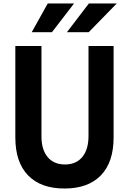

<svg xmlns="http://www.w3.org/2000/svg" viewBox="-20 -1064 740 1102"><path d="M68 -800H218V-281Q218 -205 253.5 -162.5Q289 -120 353 -120Q417 -120 452.5 -163Q488 -206 488 -284V-800H632V-275Q632 -133 559 -57.5Q486 18 350 18Q214 18 141 -57.5Q68 -133 68 -275ZM162 -879 254 -1044H405L278 -879ZM364 -879 490 -1044H650L489 -879Z"/></svg>

Font: Martian Mono SemiBold
Style: Regular
Weight: 600
Monospace: yes
Designer: Roman Shamin
Foundry: Evil Martians
Version: Version 1.000; ttfautohint (v1.8.4.7-5d5b)